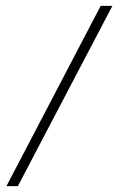

<svg xmlns="http://www.w3.org/2000/svg" viewBox="-20 -598 406 656"><path d="M2 38 324 -578H364L41 38Z"/></svg>

Font: Genos Thin Light
Style: Italic
Weight: 300
Italic angle: -8°
Version: Version 1.010